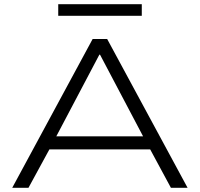

<svg xmlns="http://www.w3.org/2000/svg" viewBox="-20 -890 947 910"><path d="M38 0 419 -705H488L869 0H790L681 -202L723 -182H181L225 -202L115 0ZM451 -631 239 -229 207 -244H698L666 -229L454 -631ZM256 -815V-870H652V-815Z"/></svg>

Font: Nunito Sans 10pt Expanded Light
Style: Regular
Weight: 300
Width: 7
Designer: Vernon Adams
Foundry: Vernon Adams
Version: Version 3.101;gftools[0.9.27]